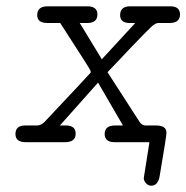

<svg xmlns="http://www.w3.org/2000/svg" viewBox="-20 -451 591 609"><path d="M29 -26Q29 -53 60 -53H97Q110 -53 121 -64Q265 -217 267 -220Q268 -221 268 -223Q268 -228 245 -263Q208 -320 171 -378H131Q98 -378 98 -403Q98 -431 131 -431H257Q289 -431 289 -405Q289 -378 256 -378H233L303 -263L409 -378H392Q361 -378 361 -403Q361 -431 393 -431H520Q551 -431 551 -405Q551 -378 517 -378H482Q473 -378 460 -366Q447 -354 397 -302Q353 -255 321 -222L423 -64Q431 -53 441 -53H475Q508 -53 508 -30Q508 -19 486 110Q480 138 460 138Q450 138 443 130Q436 122 436 114Q436 111 454 0H344Q312 0 312 -26Q312 -53 345 -53H370L291 -189L170 -53H189Q220 -53 220 -27Q220 0 186 0H62Q29 0 29 -26Z"/></svg>

Font: CMU Typewriter Text
Style: LightOblique
Weight: 200
Italic angle: -9.46001°
Version: Version 0.7.0